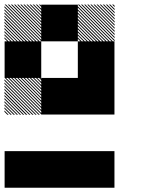

<svg xmlns="http://www.w3.org/2000/svg" viewBox="-21 -688 708 874"><path d="M167.5 -322.5 155.8 -334.2H161.7L167.5 -328.3ZM167.5 -308.3 141.7 -334.2H147.5L167.5 -314.2ZM167.5 -294.2 127.5 -334.2H133.3L167.5 -300ZM167.5 -280 113.3 -334.2H119.2L167.5 -285.8ZM167.5 -265.8 99.2 -334.2H105L167.5 -271.7ZM167.5 -251.7 85 -334.2H90.8L167.5 -257.5ZM167.5 -237.5 70.8 -334.2H76.7L167.5 -243.3ZM167.5 -223.3 56.7 -334.2H62.5L167.5 -229.2ZM167.5 -209.2 42.5 -334.2H48.3L167.5 -215ZM167.5 -195 28.3 -334.2H34.2L167.5 -200.8ZM167.5 -180.8 14.2 -334.2H20L167.5 -186.7ZM167.5 -166.7 0 -334.2H5.8L167.5 -172.5ZM154.2 -165.8 -0.8 -320.8V-326.7L160 -165.8ZM140 -165.8 -0.8 -306.7V-312.5L145.8 -165.8ZM125.8 -165.8 -0.8 -292.5V-298.3L131.7 -165.8ZM111.7 -165.8 -0.8 -278.3V-284.2L117.5 -165.8ZM96.7 -165.8 -0.8 -263.3V-270L103.3 -165.8ZM83.3 -165.8 -0.8 -250V-255.8L89.2 -165.8ZM69.2 -165.8 -0.8 -235.8V-241.7L75 -165.8ZM55 -165.8 -0.8 -221.7V-227.5L60.8 -165.8ZM40.8 -165.8 -0.8 -207.5V-213.3L46.7 -165.8ZM26.7 -165.8 -0.8 -193.3V-199.2L32.5 -165.8ZM12.5 -165.8 -0.8 -179.2V-185L18.3 -165.8ZM500.8 -655.8 489.2 -667.5H495L500.8 -661.7ZM500.8 -641.7 475 -667.5H480.8L500.8 -647.5ZM500.8 -627.5 460.8 -667.5H466.7L500.8 -633.3ZM500.8 -613.3 446.7 -667.5H452.5L500.8 -619.2ZM500.8 -599.2 432.5 -667.5H438.3L500.8 -605ZM500.8 -585 418.3 -667.5H424.2L500.8 -590.8ZM500.8 -570.8 404.2 -667.5H410L500.8 -576.7ZM500.8 -556.7 390 -667.5H395.8L500.8 -562.5ZM500.8 -542.5 375.8 -667.5H381.7L500.8 -548.3ZM500.8 -528.3 361.7 -667.5H367.5L500.8 -534.2ZM500.8 -514.2 347.5 -667.5H353.3L500.8 -520ZM500.8 -500 333.3 -667.5H339.2L500.8 -505.8ZM487.5 -499.2 332.5 -654.2V-660L493.3 -499.2ZM473.3 -499.2 332.5 -640V-645.8L479.2 -499.2ZM459.2 -499.2 332.5 -625.8V-631.7L465 -499.2ZM445 -499.2 332.5 -611.7V-617.5L450.8 -499.2ZM430 -499.2 332.5 -596.7V-603.3L436.7 -499.2ZM416.7 -499.2 332.5 -583.3V-589.2L422.5 -499.2ZM402.5 -499.2 332.5 -569.2V-575L408.3 -499.2ZM388.3 -499.2 332.5 -555V-560.8L394.2 -499.2ZM374.2 -499.2 332.5 -540.8V-546.7L380 -499.2ZM360 -499.2 332.5 -526.7V-532.5L365.8 -499.2ZM345.8 -499.2 332.5 -512.5V-518.3L351.7 -499.2ZM167.5 -655.8 155.8 -667.5H161.7L167.5 -661.7ZM167.5 -641.7 141.7 -667.5H147.5L167.5 -647.5ZM167.5 -627.5 127.5 -667.5H133.3L167.5 -633.3ZM167.5 -613.3 113.3 -667.5H119.2L167.5 -619.2ZM167.5 -599.2 99.2 -667.5H105L167.5 -605ZM167.5 -585 85 -667.5H90.8L167.5 -590.8ZM167.5 -570.8 70.8 -667.5H76.7L167.5 -576.7ZM167.5 -556.7 56.7 -667.5H62.5L167.5 -562.5ZM167.5 -542.5 42.5 -667.5H48.3L167.5 -548.3ZM167.5 -528.3 28.3 -667.5H34.2L167.5 -534.2ZM167.5 -514.2 14.2 -667.5H20L167.5 -520ZM167.5 -500 0 -667.5H5.8L167.5 -505.8ZM154.2 -499.2 -0.8 -654.2V-660L160 -499.2ZM140 -499.2 -0.8 -640V-645.8L145.8 -499.2ZM125.8 -499.2 -0.8 -625.8V-631.7L131.7 -499.2ZM111.7 -499.2 -0.8 -611.7V-617.5L117.5 -499.2ZM96.7 -499.2 -0.8 -596.7V-603.3L103.3 -499.2ZM83.3 -499.2 -0.8 -583.3V-589.2L89.2 -499.2ZM69.2 -499.2 -0.8 -569.2V-575L75 -499.2ZM55 -499.2 -0.8 -555V-560.8L60.8 -499.2ZM40.8 -499.2 -0.8 -540.8V-546.7L46.7 -499.2ZM26.7 -499.2 -0.8 -526.7V-532.5L32.5 -499.2ZM12.5 -499.2 -0.8 -512.5V-518.3L18.3 -499.2ZM333.3 0H500V166.7H333.3ZM166.7 0H500V166.7H166.7ZM0 0H333.3V166.7H0ZM333.3 -333.3H500V-166.7H333.3ZM166.7 -333.3H500V-166.7H166.7ZM333.3 -500H500V-166.7H333.3ZM0 -500H166.7V-333.3H0ZM166.7 -666.7H333.3V-500H166.7Z"/></svg>

Font: 0xA000-Pixelated
Style: Pixelated
Weight: 400
Version: Version 0.1